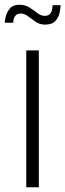

<svg xmlns="http://www.w3.org/2000/svg" viewBox="-46 -791 276 811"><path d="M65 0V-578H118V0ZM144 -687Q122 -687 104.5 -699Q87 -711 72 -722.5Q57 -734 41 -734Q27 -734 18.5 -724Q10 -714 10 -695H-26Q-26 -704 -21.5 -722Q-17 -740 -4 -755.5Q9 -771 36 -771Q60 -771 78 -759.5Q96 -748 111.5 -736Q127 -724 143 -724Q159 -724 167 -734Q175 -744 176 -769H210Q210 -758 206 -738Q202 -718 188 -702.5Q174 -687 144 -687Z"/></svg>

Font: Oswald ExtraLight
Style: Regular
Weight: 250
Designer: Vernon Adams
Foundry: Vernon Adams
Version: Version 4.103;gftools[0.9.33.dev8+g029e19f]